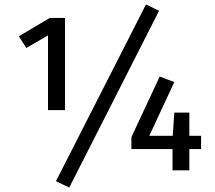

<svg xmlns="http://www.w3.org/2000/svg" viewBox="-20 -770 972 868"><path d="M274 -272H197V-610L99 -553L65 -606L205 -689H274ZM699 -721 293 78 233 49 640 -750ZM889 -96H836V0H760V-96H574V-150L702 -424L768 -399L655 -156H761L768 -261H836V-156H889Z"/></svg>

Font: Fira GO
Style: Regular
Weight: 400
Designer: Carrois Corporate
Foundry: Carrois Corporate GbR
Version: Version 0.300